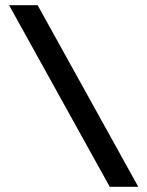

<svg xmlns="http://www.w3.org/2000/svg" viewBox="-20 -720 568 740"><path d="M125 -700H15L403 0H513Z"/></svg>

Font: NM-font
Style: Medium
Weight: 500
Designer: ""
Foundry: ""
Version: ""